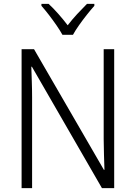

<svg xmlns="http://www.w3.org/2000/svg" viewBox="-20 -967 698 987"><path d="M567 0H504L144 -624H141Q142 -587 143.5 -548Q145 -509 145 -466V0H91V-714H155L514 -94H517Q516 -128 514.5 -171.5Q513 -215 513 -251V-714H567ZM301 -788Q289 -810 270 -837.5Q251 -865 230.5 -891.5Q210 -918 193 -937V-947H230Q254 -925 280 -895.5Q306 -866 328 -837Q351 -867 376 -894Q401 -921 427 -947H465V-937Q447 -917 426 -890.5Q405 -864 386 -837Q367 -810 355 -788Z"/></svg>

Font: Noto Sans Georgian SemiCondensed Light
Style: Regular
Weight: 300
Width: 4
Designer: Monotype Design Team, Akaki Razmadze
Foundry: Google LLC
Version: Version 2.005; ttfautohint (v1.8.4.7-5d5b)